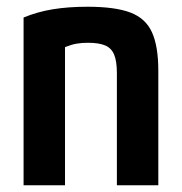

<svg xmlns="http://www.w3.org/2000/svg" viewBox="-20 -550 540 570"><path d="M50 -498Q91 -515 137 -522.5Q183 -530 240 -530Q321 -530 366.5 -513Q412 -496 431 -454.5Q450 -413 450 -340V0H327V-333Q327 -368 319 -387.5Q311 -407 292.5 -415Q274 -423 241 -423Q223 -423 208 -420.5Q193 -418 175.5 -411Q158 -404 131 -389L173 -466V0H50Z"/></svg>

Font: M PLUS 1 Code SemiBold
Style: Regular
Weight: 600
Designer: Coji Morishita
Foundry: UNDERFOREST DESIGN
Version: Version 1.005